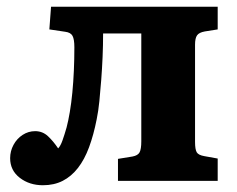

<svg xmlns="http://www.w3.org/2000/svg" viewBox="-20 -535 700 568"><path d="M107 13Q67 13 38.5 -9Q10 -31 10 -67Q10 -88 20 -106.5Q30 -125 47 -136Q64 -147 84 -147Q106 -147 122 -132Q138 -117 152 -96Q159 -103 165 -120Q171 -137 177 -158Q182 -177 186.5 -203.5Q191 -230 194 -261Q197 -292 198.5 -326Q200 -360 200 -395Q200 -419 194.5 -429Q189 -439 173 -441L126 -448L131 -515H624V-448L586 -442Q569 -439 563 -430.5Q557 -422 557 -403V-115Q557 -93 562 -84.5Q567 -76 585 -73L624 -66V0H329V-65L372 -72Q388 -75 393 -84.5Q398 -94 398 -117V-436H285Q285 -401 283.5 -366.5Q282 -332 279.5 -299Q277 -266 274 -236Q271 -206 266 -182Q257 -136 243.5 -99.5Q230 -63 210.5 -38Q191 -13 165.5 0Q140 13 107 13Z"/></svg>

Font: Literata 18pt
Style: Bold
Weight: 700
Designer: Latin by Veronika Burian and Jose Scaglione. Greek by Irene Vlachou. Cyrillic by Vera Evstafieva.
Foundry: TypeTogether
Version: Version 3.103;gftools[0.9.29]